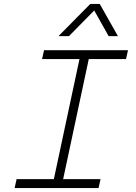

<svg xmlns="http://www.w3.org/2000/svg" viewBox="-20 -952 690 972"><path d="M243 0 392 -698H439L290 0ZM203 -698H628L618 -653H193ZM64 -45H489L479 0H54ZM276 -769 437 -932H485L577 -769H530L457 -899L329 -769Z"/></svg>

Font: Azeret Mono Thin Thin
Style: Italic
Weight: 250
Italic angle: -12°
Version: Version 1.002